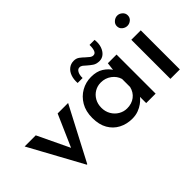

<svg xmlns="http://www.w3.org/2000/svg" viewBox="-57 -1032 1452 1452"><g transform="rotate(-45 669.5 -305.5)"><path d="M253 12 18 -418H137L292 -93L230 -96L371 -418H483L258 12Z M743 10Q684 10 636 -15Q588 -40 560 -88.5Q532 -137 532 -209Q532 -279 561.5 -329.5Q591 -380 639.5 -407.5Q688 -435 745 -435Q805 -435 844 -410Q883 -385 904 -350L898 -334L908 -418H1001V0H900V-106L910 -81Q906 -73 893 -58Q880 -43 859 -27.5Q838 -12 808.5 -1Q779 10 743 10ZM770 -73Q820 -73 854.5 -99.5Q889 -126 900 -172V-258Q888 -299 851.5 -326Q815 -353 767 -353Q731 -353 701 -335.5Q671 -318 653 -286.5Q635 -255 635 -214Q635 -174 653.5 -142Q672 -110 703 -91.5Q734 -73 770 -73ZM876 -474Q843 -474 822 -488.5Q801 -503 783 -519Q772 -530 760 -539Q748 -548 734 -548Q715 -548 704 -527Q693 -506 694 -474H641Q638 -513 649 -545Q660 -577 683.5 -595.5Q707 -614 739 -614Q765 -614 784 -600Q803 -586 819 -570Q833 -557 846 -547Q859 -537 873 -537Q893 -537 901 -558.5Q909 -580 908 -614H962Q967 -572 956 -540.5Q945 -509 924 -491.5Q903 -474 876 -474Z M1159 -418H1260V0H1159ZM1154 -568Q1154 -591 1172.5 -607Q1191 -623 1213 -623Q1235 -623 1253 -607Q1271 -591 1271 -568Q1271 -543 1253 -528Q1235 -513 1213 -513Q1191 -513 1172.5 -528Q1154 -543 1154 -568Z"/></g></svg>

Font: Reem Kufi
Style: Regular
Weight: 400
Designer: Khaled Hosny
Version: Version 1.6